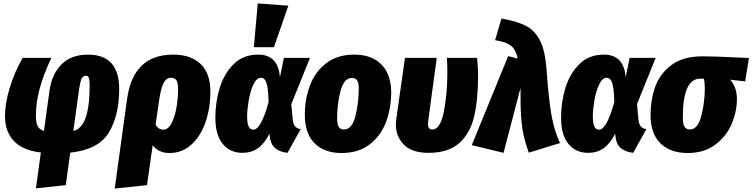

<svg xmlns="http://www.w3.org/2000/svg" viewBox="-20 -871 4381 1118"><path d="M674 -353Q674 -199 614 -99.5Q554 0 389 18L363 207L189 226L218 17Q113 5 61 -50Q9 -105 9 -195Q9 -266 36 -357.5Q63 -449 112 -534H279Q231 -431 210 -351.5Q189 -272 189 -196Q189 -157 199.5 -136.5Q210 -116 236 -109L268 -342Q282 -441 339 -497Q396 -553 492 -553Q674 -553 674 -353ZM440 -347 407 -109Q502 -128 502 -373Q502 -406 497 -418Q492 -430 480 -430Q464 -430 455.5 -413Q447 -396 440 -347Z M1205 -337Q1205 -242 1177 -160.5Q1149 -79 1095 -29.5Q1041 20 967 20Q904 20 869 -25L836 207L648 227L720 -295Q756 -553 988 -553Q1091 -553 1148 -498.5Q1205 -444 1205 -337ZM1017 -351Q1017 -390 1007 -404Q997 -418 976 -418Q948 -418 932 -387Q916 -356 905 -277L886 -145Q903 -116 931 -116Q960 -116 979.5 -154.5Q999 -193 1008 -247.5Q1017 -302 1017 -351Z M1610 -420 1633 -534H1785L1676 -264L1685 -172Q1688 -146 1699.5 -134Q1711 -122 1731 -119L1654 19Q1606 13 1580.5 -10Q1555 -33 1551 -76L1549 -92Q1519 -34 1481.5 -7.5Q1444 19 1392 19Q1319 19 1276.5 -33.5Q1234 -86 1234 -186Q1234 -276 1259.5 -359.5Q1285 -443 1341 -498Q1397 -553 1483 -553Q1543 -553 1574.5 -518.5Q1606 -484 1610 -420ZM1419 -193Q1419 -152 1428 -134Q1437 -116 1455 -116Q1500 -116 1544 -277Q1542 -357 1532 -387.5Q1522 -418 1499 -418Q1474 -418 1455.5 -378.5Q1437 -339 1428 -285.5Q1419 -232 1419 -193ZM1481 -851 1659 -838 1575 -596H1458Z M1755 -202Q1755 -295 1785.5 -375Q1816 -455 1881 -504Q1946 -553 2043 -553Q2144 -553 2201 -495.5Q2258 -438 2258 -331Q2257 -237 2226.5 -157.5Q2196 -78 2131 -29Q2066 20 1969 20Q1868 20 1811.5 -37Q1755 -94 1755 -202ZM2069 -357Q2069 -389 2059.5 -403Q2050 -417 2029 -417Q1983 -417 1963 -341.5Q1943 -266 1943 -182Q1943 -147 1952.5 -132Q1962 -117 1983 -117Q2030 -117 2049.5 -194.5Q2069 -272 2069 -357Z M2764 -436Q2764 -293 2741.5 -195Q2719 -97 2655.5 -39Q2592 19 2475 19Q2379 19 2332 -28.5Q2285 -76 2285 -146Q2285 -156 2287 -174L2338 -534H2523L2474 -171Q2472 -157 2472 -150Q2472 -117 2497 -117Q2545 -117 2565 -223Q2585 -329 2585 -450Q2585 -492 2582 -534H2758Q2764 -470 2764 -436Z M3162 -472Q3175 -292 3191 -201Q3207 -110 3241 -38L3059 18Q3039 -38 3029 -82.5Q3019 -127 3014.5 -190Q3010 -253 3011 -359L2912 19L2727 -26L2939 -544L2995 -530Q2986 -567 2972.5 -586.5Q2959 -606 2934.5 -617.5Q2910 -629 2863 -637L2900 -763Q2989 -748 3041.5 -721Q3094 -694 3124 -635.5Q3154 -577 3162 -472Z M3623 -420 3646 -534H3798L3689 -264L3698 -172Q3701 -146 3712.5 -134Q3724 -122 3744 -119L3667 19Q3619 13 3593.5 -10Q3568 -33 3564 -76L3562 -92Q3532 -34 3494.5 -7.5Q3457 19 3405 19Q3332 19 3289.5 -33.5Q3247 -86 3247 -186Q3247 -276 3272.5 -359.5Q3298 -443 3354 -498Q3410 -553 3496 -553Q3556 -553 3587.5 -518.5Q3619 -484 3623 -420ZM3432 -193Q3432 -152 3441 -134Q3450 -116 3468 -116Q3513 -116 3557 -277Q3555 -357 3545 -387.5Q3535 -418 3512 -418Q3487 -418 3468.5 -378.5Q3450 -339 3441 -285.5Q3432 -232 3432 -193Z M3768 -202Q3768 -287 3794.5 -363.5Q3821 -440 3888.5 -491.5Q3956 -543 4072 -543Q4144 -543 4302 -535L4341 -533L4319 -397L4232 -407Q4271 -363 4271 -294Q4271 -221 4240 -148.5Q4209 -76 4144 -28Q4079 20 3985 20Q3883 20 3825.5 -36.5Q3768 -93 3768 -202ZM4084 -357Q4084 -395 4078 -413H4058Q3956 -414 3956 -187Q3956 -149 3966 -133Q3976 -117 3997 -117Q4043 -117 4063.5 -195.5Q4084 -274 4084 -357Z"/></svg>

Font: Fira Sans Condensed Black
Style: Italic
Weight: 900
Width: 3
Italic angle: -8°
Designer: Carrois Corporate & Edenspiekermann AG
Foundry: Carrois Corporate GbR & Edenspiekermann AG
Version: Version 4.203